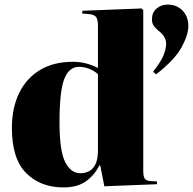

<svg xmlns="http://www.w3.org/2000/svg" viewBox="-20 -805 843 839"><path d="M257 14Q157 14 94.5 -48.5Q32 -111 32 -245Q32 -334 64 -399Q96 -464 155.5 -499.5Q215 -535 299 -535Q330 -535 357.5 -527.5Q385 -520 408 -508V-695Q408 -720 400 -730.5Q392 -741 372 -743L339 -746L340 -758L599 -768L606 -761V-60Q606 -36 611.5 -26Q617 -16 635 -14L666 -12V0L436 9L418 -82H414Q394 -41 356.5 -13.5Q319 14 257 14ZM331 -48Q351 -48 368.5 -56.5Q386 -65 397 -87Q408 -109 408 -149V-481Q390 -497 368 -505Q346 -513 326 -513Q281 -513 260.5 -459Q240 -405 240 -271Q240 -147 264.5 -97.5Q289 -48 331 -48ZM662 -480 649 -492Q684 -536 695 -564.5Q706 -593 706 -614Q706 -646 672 -671Q663 -679 653.5 -690Q644 -701 644 -721Q644 -750 664 -767.5Q684 -785 713 -785Q752 -785 777.5 -759Q803 -733 803 -691Q803 -653 773.5 -598.5Q744 -544 662 -480Z"/></svg>

Font: Literata 72pt ExtraBold
Style: Regular
Weight: 800
Designer: Latin by Veronika Burian and Jose Scaglione. Greek by Irene Vlachou. Cyrillic by Vera Evstafieva.
Foundry: TypeTogether
Version: Version 3.002